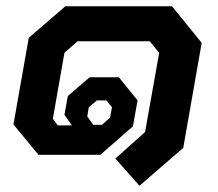

<svg xmlns="http://www.w3.org/2000/svg" viewBox="-20 -495 696 614"><path d="M349 12 444 -73 489 -326 459 -363H228L186 -326L149 -115L165 -94H210L186 -128L197 -188L267 -248H360L420 -174L405 -91L301 0H103L23 -97L72 -374L189 -475H530L625 -358L566 -22L426 99ZM306 -96 332 -119 338 -152 320 -174H290L264 -152L259 -123L278 -96Z"/></svg>

Font: Chakra Petch
Style: Bold Italic
Weight: 700
Italic angle: -10°
Designer: Katatrad Aksorn Co.,Ltd.
Foundry: Cadson Demak Co.,Ltd.
Version: Version 1.000; ttfautohint (v1.6)